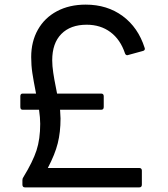

<svg xmlns="http://www.w3.org/2000/svg" viewBox="-20 -786 729 831"><path d="M77 13V-6Q77 -14 81 -19Q122 -86 138 -135Q154 -184 154 -250Q154 -276 149 -311H78Q68 -311 68 -323V-369Q68 -381 78 -381H136Q125 -437 120 -470Q115 -503 115 -539Q115 -606 144 -657.5Q173 -709 226.5 -737.5Q280 -766 351 -766Q444 -766 511 -716.5Q578 -667 606 -579L607 -575Q607 -567 597 -565L535 -548L531 -547Q524 -547 521 -555Q501 -615 458 -647Q415 -679 355 -679Q285 -679 245.5 -639Q206 -599 206 -525Q206 -501 210.5 -471Q215 -441 221 -412L227 -381H418Q429 -381 429 -369V-323Q429 -311 418 -311H240Q242 -285 242 -273Q242 -214 230 -166Q218 -118 187 -59H583Q588 -59 591 -56Q594 -53 594 -48V13Q594 25 583 25H88Q77 25 77 13Z"/></svg>

Font: LINE Seed JP_TTF Regular
Style: Regular
Weight: 400
Designer: LINE & Fontrix & Fontworks
Version: Version 1.002